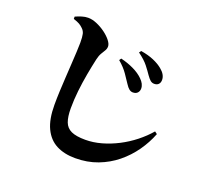

<svg xmlns="http://www.w3.org/2000/svg" viewBox="-139 -960 1279 1185"><g transform="rotate(20 500.0 -368.0)"><path d="M768 -545Q753 -545 742 -554.5Q731 -564 717 -584Q703 -605 680.5 -634Q658 -663 614 -695L624 -708Q673 -700 709 -684.5Q745 -669 769 -649Q806 -619 806 -584Q806 -566 796 -555.5Q786 -545 768 -545ZM662 -450Q649 -450 637.5 -459Q626 -468 614 -487Q599 -510 576 -543.5Q553 -577 515 -609L524 -622Q570 -611 609.5 -592Q649 -573 674 -548Q703 -520 703 -490Q703 -473 692.5 -461.5Q682 -450 662 -450ZM466 53Q394 53 342 26Q290 -1 262 -59.5Q234 -118 234 -213Q234 -255 236 -302Q238 -349 241 -396Q244 -443 246.5 -487Q249 -531 251 -567Q253 -603 253 -627Q253 -666 248.5 -684.5Q244 -703 230 -716Q218 -728 205 -735.5Q192 -743 165 -752V-767Q185 -776 206 -782.5Q227 -789 247 -789Q274 -789 304.5 -776Q335 -763 361.5 -743.5Q388 -724 405 -702.5Q422 -681 422 -664Q422 -649 414 -636Q406 -623 396.5 -607Q387 -591 381 -565Q370 -516 359.5 -458.5Q349 -401 342.5 -342Q336 -283 336 -227Q336 -172 348.5 -138.5Q361 -105 393.5 -90Q426 -75 486 -75Q538 -75 591.5 -90Q645 -105 696.5 -131.5Q748 -158 793.5 -194Q839 -230 874 -271L890 -259Q866 -197 826.5 -141Q787 -85 733.5 -41.5Q680 2 613 27.5Q546 53 466 53Z"/></g></svg>

Font: Noto Serif JP ExtraBold
Style: Regular
Weight: 800
Designer: Ryoko NISHIZUKA 西塚涼子 (kana & ideographs); Frank Grießhammer (Latin, Greek & Cyrillic); Wenlong ZHANG 张文龙 (bopomofo); San
Foundry: Adobe
Version: Version 2.003-H1;hotconv 1.1.1;makeotfexe 2.6.0